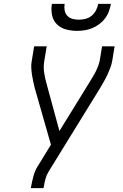

<svg xmlns="http://www.w3.org/2000/svg" viewBox="-20 -975 640 995"><path d="M140 0 141 -7Q146 -35 153.5 -63Q161 -91 177 -116L244 -225L160 -519Q156 -536 152 -553.5Q148 -571 145.5 -588.5Q143 -606 142 -624.5Q141 -643 145 -662L157 -735H222L210 -662Q204 -629 209 -597Q214 -565 223 -535L288 -296L444 -549Q452 -563 460.5 -576.5Q469 -590 476 -604Q483 -618 488.5 -632.5Q494 -647 497 -662L509 -735H574L562 -662Q559 -643 552 -624.5Q545 -606 537 -588.5Q529 -571 519 -553.5Q509 -536 499 -519L232 -86Q221 -68 215.5 -47.5Q210 -27 207 -7L205 0ZM379 -815Q350 -815 322 -822.5Q294 -830 274.5 -849.5Q255 -869 249.5 -897.5Q244 -926 249 -955H315Q312 -938 315 -921.5Q318 -905 328.5 -893.5Q339 -882 355 -877.5Q371 -873 388 -873Q406 -873 423.5 -877.5Q441 -882 455 -893.5Q469 -905 477.5 -921.5Q486 -938 489 -955H555Q551 -935 544 -915.5Q537 -896 524.5 -879.5Q512 -863 494.5 -850Q477 -837 457.5 -829Q438 -821 418 -818Q398 -815 379 -815Z"/></svg>

Font: Iosevka Curly Light Extended
Style: Italic
Weight: 300
Width: 7
Italic angle: -9°
Monospace: yes
Designer: Belleve Invis
Foundry: Belleve Invis
Version: Version 11.1.0; ttfautohint (v1.8.3)